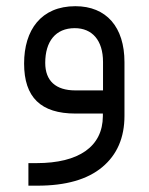

<svg xmlns="http://www.w3.org/2000/svg" viewBox="-20 -359 470 607"><path d="M373.5 -162.6C373.5 -273.4 316.4 -339.4 218.3 -339.4C109.9 -339.4 56.2 -264.2 56.2 -158.2C56.2 -51.3 108.9 0 218.8 0H305.2V8.3C304.7 104.5 229 156.7 95.7 156.7H69.8V228H98.6C188 228 256.3 208.5 303.2 169.4C350.1 130.4 373.5 76.2 373.5 7.3ZM123 -160.2C123 -228 155.8 -270 216.3 -270C271.5 -270 305.7 -231.4 305.7 -163.1V-73.2H218.3C156.2 -73.2 123 -103.5 123 -160.2Z"/></svg>

Font: Shabnam Light
Style: Regular
Weight: 300
Foundry: DejaVu fonts team - Redesigned by Saber Rastikerdar - Based on Vazir font
Version: Version 5.0.1